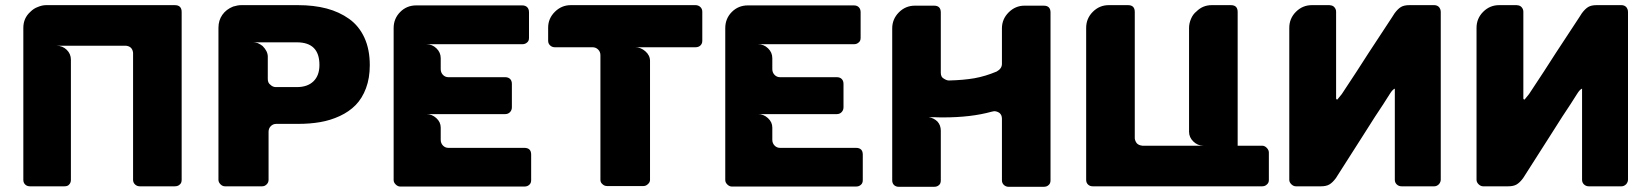

<svg xmlns="http://www.w3.org/2000/svg" viewBox="-20 -720 6355 739"><path d="M157.2 -700.2H652.8Q679.2 -700.2 679.2 -673.8V-27.8Q679.2 -15.6 671.9 -9.8Q665 -2.9 652.8 -2.9H518.1Q507.3 -2.9 499.8 -10Q492.2 -17.1 492.2 -27.8V-517.1Q489.3 -541 465.8 -543.9H198.2Q220.7 -543.9 236.8 -528.3Q252.9 -512.7 252.9 -490.2V-27.8Q252.9 -16.6 246.1 -9.8Q240.7 -2.9 228 -2.9H95.2Q84 -2.9 76.9 -9.8Q69.8 -16.6 69.8 -27.8V-612.8Q69.8 -650.4 97.2 -674.8Q109.9 -687.5 125 -692.9Q142.1 -700.2 157.2 -700.2Z M1403.3 -469.2Q1403.3 -419.4 1388.7 -380.4Q1374 -341.3 1348.9 -315.7Q1323.7 -290 1287.8 -273.4Q1252 -256.8 1212.6 -250Q1173.3 -243.2 1127.4 -243.2H1043.5Q1030.8 -243.2 1022.2 -234.4Q1013.7 -225.6 1013.7 -212.9V-27.8Q1013.7 -17.6 1006.3 -10.3Q999 -2.9 988.8 -2.9H845.7Q836.4 -2.9 828.6 -10.7Q820.8 -18.6 820.8 -27.8V-612.8Q820.8 -641.6 835.7 -662.8Q850.6 -684.1 877.4 -694.8Q895.5 -700.2 907.7 -700.2H1127.4Q1188 -700.2 1237.1 -687.3Q1286.1 -674.3 1324 -647.2Q1361.8 -620.1 1382.6 -575Q1403.3 -529.8 1403.3 -469.2ZM1209.5 -470.2Q1209.5 -557.1 1122.6 -557.1H953.6Q961.4 -557.1 971.7 -554.2Q982.9 -549.3 990.7 -543Q1010.7 -522.9 1010.7 -502V-416Q1010.7 -400.9 1020.5 -394Q1029.8 -384.8 1041.5 -384.8H1122.6Q1163.6 -384.8 1186.5 -407Q1209.5 -429.2 1209.5 -470.2Z M1495.1 -26.9V-611.8Q1495.1 -648.4 1520.3 -673.8Q1545.4 -699.2 1582 -699.2H1990.2Q2002.4 -699.2 2009.3 -692.1Q2016.1 -685.1 2016.1 -672.9V-574.2Q2016.1 -562.5 2009.3 -557.1Q2002 -549.8 1990.2 -549.8H1621.1Q1643.6 -549.8 1659.9 -533.9Q1676.3 -518.1 1676.3 -496.1V-454.1Q1676.3 -440.9 1684.8 -431.9Q1693.4 -422.9 1706.1 -422.9H1924.3Q1936.5 -422.9 1943.4 -416Q1950.2 -409.2 1950.2 -397V-307.1Q1950.2 -295.9 1942.9 -288.3Q1935.5 -280.8 1924.3 -280.8H1621.1Q1642.6 -280.8 1659.4 -265.4Q1676.3 -250 1676.3 -229V-182.1Q1676.3 -168.9 1684.8 -159.9Q1693.4 -150.9 1706.1 -150.9H1998Q2024.4 -150.9 2024.4 -125V-26.9Q2024.4 -14.6 2017.1 -8.8Q2010.3 -2 1998 -2H1520.5Q1511.2 -2 1503.2 -9.8Q1495.1 -17.6 1495.1 -26.9Z M2176.8 -700.2H2656.7Q2668 -700.2 2675.5 -693.1Q2683.1 -686 2683.1 -674.8V-563Q2683.1 -551.8 2675.8 -544.9Q2668.5 -538.1 2656.7 -538.1H2424.8Q2446.3 -538.1 2464.1 -522.5Q2481.9 -506.8 2481.9 -485.8V-27.8Q2481.9 -18.1 2473.6 -11.2Q2466.3 -3.9 2456.1 -3.9H2316.9Q2306.2 -3.9 2298.8 -11.2Q2291 -17.6 2291 -27.8V-507.8Q2291 -520.5 2282.2 -529.3Q2273.4 -538.1 2260.7 -538.1H2115.7Q2105 -538.1 2097.4 -545.2Q2089.8 -552.2 2089.8 -563V-613.8Q2089.8 -648.9 2115.7 -674.6Q2141.6 -700.2 2176.8 -700.2Z M2771.5 -26.9V-611.8Q2771.5 -648.4 2796.6 -673.8Q2821.8 -699.2 2858.4 -699.2H3266.6Q3278.8 -699.2 3285.6 -692.1Q3292.5 -685.1 3292.5 -672.9V-574.2Q3292.5 -562.5 3285.6 -557.1Q3278.3 -549.8 3266.6 -549.8H2897.5Q2919.9 -549.8 2936.3 -533.9Q2952.6 -518.1 2952.6 -496.1V-454.1Q2952.6 -440.9 2961.2 -431.9Q2969.7 -422.9 2982.4 -422.9H3200.7Q3212.9 -422.9 3219.7 -416Q3226.6 -409.2 3226.6 -397V-307.1Q3226.6 -295.9 3219.2 -288.3Q3211.9 -280.8 3200.7 -280.8H2897.5Q2918.9 -280.8 2935.8 -265.4Q2952.6 -250 2952.6 -229V-182.1Q2952.6 -168.9 2961.2 -159.9Q2969.7 -150.9 2982.4 -150.9H3274.4Q3300.8 -150.9 3300.8 -125V-26.9Q3300.8 -14.6 3293.5 -8.8Q3286.6 -2 3274.4 -2H2796.9Q2787.6 -2 2779.5 -9.8Q2771.5 -17.6 2771.5 -26.9Z M3414.1 -25.9V-610.8Q3414.1 -646.5 3439.7 -672.4Q3465.3 -698.2 3501.5 -698.2H3575.2Q3601.1 -698.2 3601.1 -671.9V-439.9Q3601.1 -422.9 3613.3 -417Q3624 -410.2 3632.3 -410.2Q3689 -411.6 3730.7 -418.9Q3772.5 -426.3 3816.4 -444.8Q3836.4 -456.1 3836.4 -474.1V-610.8Q3836.4 -646.5 3862.3 -672.4Q3888.2 -698.2 3923.3 -698.2H3997.1Q4023.4 -698.2 4023.4 -671.9V-25.9Q4023.4 -13.7 4016.1 -7.8Q4009.3 -1 3997.1 -1H3862.3Q3851.6 -1 3844 -8.1Q3836.4 -15.1 3836.4 -25.9V-263.2Q3836.4 -277.3 3827.1 -285.2Q3817.4 -292 3806.2 -292Q3804.2 -292 3796.4 -290Q3717.8 -268.1 3610.4 -268.1Q3585 -268.1 3576.2 -269H3554.2Q3574.2 -266.1 3588.4 -252Q3601.1 -237.8 3601.1 -216.8V-25.9Q3601.1 -13.2 3594.2 -7.8Q3587.4 -1 3575.2 -1H3439.5Q3428.2 -1 3421.1 -7.8Q3414.1 -14.6 3414.1 -25.9Z M4863.8 -132.8V-26.9Q4863.8 -16.1 4856 -9.8Q4849.1 -2.9 4837.9 -2.9H4186Q4174.8 -2.9 4167.7 -9.8Q4160.6 -16.6 4160.6 -27.8V-612.8Q4160.6 -648.9 4186.3 -674.6Q4211.9 -700.2 4247.6 -700.2H4321.8Q4347.7 -700.2 4347.7 -673.8V-187Q4349.1 -176.3 4356 -168Q4363.3 -160.6 4377 -159.2H4611.8Q4589.8 -159.2 4573.2 -175.3Q4556.6 -191.4 4556.6 -212.9V-612.8Q4556.6 -629.9 4564.2 -647.7Q4571.8 -665.5 4585 -675.8Q4609.4 -700.2 4643.6 -700.2H4717.8Q4743.7 -700.2 4743.7 -673.8V-159.2H4837.9Q4847.7 -159.2 4855.7 -150.9Q4863.8 -142.6 4863.8 -132.8Z M5518.6 -692.9Q5525.4 -684.6 5525.4 -673.8V-28.8Q5525.4 -19.5 5518.6 -11.2Q5510.3 -2.9 5500.5 -2.9H5374.5Q5363.8 -2.9 5356.2 -10Q5348.6 -17.1 5348.6 -27.8V-378.9Q5339.8 -375.5 5329.6 -358.9Q5324.7 -350.6 5304.7 -319.8Q5300.3 -312.5 5289.3 -296.4Q5278.3 -280.3 5272.5 -271Q5242.7 -223.1 5227.5 -200.2Q5189.5 -140.6 5121.6 -34.2Q5108.9 -17.1 5096.7 -10Q5084.5 -2.9 5064.5 -2.9H4967.8Q4958.5 -2.9 4950.4 -10.7Q4942.4 -18.6 4942.4 -27.8V-612.8Q4942.4 -648.9 4968 -674.6Q4993.7 -700.2 5029.3 -700.2H5096.7L5103.5 -699.2Q5111.8 -697.8 5117.2 -690.7Q5122.6 -683.6 5122.6 -674.8V-341.8Q5122.6 -336.9 5127.4 -336.9L5144.5 -357.9L5201.7 -444.8Q5240.7 -505.9 5247.6 -516.1Q5319.3 -625.5 5337.4 -652.8L5347.7 -668.9Q5360.4 -686 5372.3 -693.1Q5384.3 -700.2 5404.3 -700.2H5500.5Q5511.2 -700.2 5518.6 -692.9Z M6239.3 -692.9Q6246.1 -684.6 6246.1 -673.8V-28.8Q6246.1 -19.5 6239.3 -11.2Q6231 -2.9 6221.2 -2.9H6095.2Q6084.5 -2.9 6076.9 -10Q6069.3 -17.1 6069.3 -27.8V-378.9Q6060.5 -375.5 6050.3 -358.9Q6045.4 -350.6 6025.4 -319.8Q6021 -312.5 6010 -296.4Q5999 -280.3 5993.2 -271Q5963.4 -223.1 5948.2 -200.2Q5910.2 -140.6 5842.3 -34.2Q5829.6 -17.1 5817.4 -10Q5805.2 -2.9 5785.2 -2.9H5688.5Q5679.2 -2.9 5671.1 -10.7Q5663.1 -18.6 5663.1 -27.8V-612.8Q5663.1 -648.9 5688.7 -674.6Q5714.4 -700.2 5750 -700.2H5817.4L5824.2 -699.2Q5832.5 -697.8 5837.9 -690.7Q5843.3 -683.6 5843.3 -674.8V-341.8Q5843.3 -336.9 5848.1 -336.9L5865.2 -357.9L5922.4 -444.8Q5961.4 -505.9 5968.3 -516.1Q6040 -625.5 6058.1 -652.8L6068.4 -668.9Q6081.1 -686 6093 -693.1Q6105 -700.2 6125 -700.2H6221.2Q6231.9 -700.2 6239.3 -692.9Z"/></svg>

Font: Cunia
Style: Bold
Weight: 700
Designer: Alejo Bergmann, Denis Ignatov
Foundry: Hubert & Fischer
Version: Version 1.00 February 21, 2019, initial release